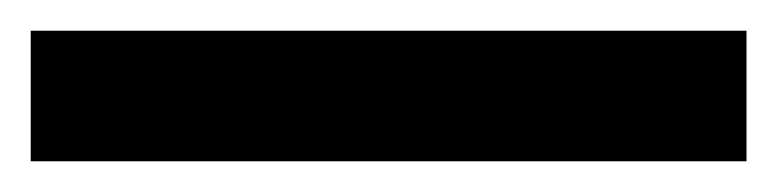

<svg xmlns="http://www.w3.org/2000/svg" viewBox="-22 57 506 125"><path d="M464 162H-2V77H464Z"/></svg>

Font: Noto Sans Thai Looped Condensed SemiBold
Style: Regular
Weight: 600
Width: 3
Designer: Sasikarn Vongin, Ben Mitchell
Foundry: The Fontpad Ltd
Version: Version 1.001; ttfautohint (v1.8.4.7-5d5b)